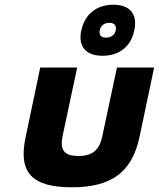

<svg xmlns="http://www.w3.org/2000/svg" viewBox="-20 -787 675 816"><path d="M89 -205C57 -56 113 9 285 9C455 9 541 -56 573 -205L635 -500H477L415 -209C403 -150 374 -124 313 -124C252 -124 234 -150 246 -209L308 -500H151ZM325 -656C312 -591 343 -550 416 -550C488 -550 537 -591 550 -656L551 -659C565 -725 534 -767 462 -767C389 -767 340 -725 326 -659ZM404 -658V-659C408 -678 423 -690 445 -690C466 -690 476 -678 472 -659V-658C468 -639 452 -627 431 -627C409 -627 400 -639 404 -658Z"/></svg>

Font: LT Wave Text Black Italic
Style: Regular
Weight: 900
Designer: Daniel Lyons
Version: Version 2.5 (Glyphs App)